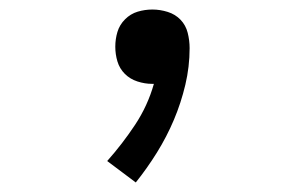

<svg xmlns="http://www.w3.org/2000/svg" viewBox="-20 -168 640 403"><path d="M265 215 205 170Q237 134 263.5 94Q290 54 303 8H299Q284 8 268.5 3Q253 -2 242 -13Q231 -24 226.5 -39Q222 -54 222 -70Q222 -86 226.5 -101Q231 -116 242.5 -127.5Q254 -139 269 -143.5Q284 -148 300 -148Q316 -148 332 -143Q348 -138 359 -126.5Q370 -115 374 -99Q378 -83 378 -67Q378 -28 369 10Q360 48 345 83.5Q330 119 309.5 152Q289 185 265 215Z"/></svg>

Font: Iosevka Fixed Extended
Style: Regular
Weight: 400
Width: 7
Monospace: yes
Designer: Belleve Invis
Foundry: Belleve Invis
Version: Version 24.1.1; ttfautohint (v1.8.4)